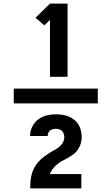

<svg xmlns="http://www.w3.org/2000/svg" viewBox="-20 -870 616 1060"><path d="M256 -446H353V-850H256L176 -772L225 -730L256 -760ZM56 -299H520V-381H56ZM147 170H429V91H255Q266 65 287 45Q308 25 333.5 13Q359 1 382.5 -16Q406 -33 418.5 -59Q431 -85 431 -113Q431 -140 421.5 -165.5Q412 -191 390 -208.5Q368 -226 341.5 -232.5Q315 -239 288 -239Q262 -239 236.5 -232.5Q211 -226 190 -210Q169 -194 157.5 -169.5Q146 -145 146 -119H243Q243 -130 249 -140.5Q255 -151 266 -155Q277 -159 288 -159Q301 -159 312.5 -154Q324 -149 329.5 -137Q335 -125 335 -113Q335 -90 319.5 -72Q304 -54 284 -43.5Q264 -33 245 -20.5Q226 -8 209 6.5Q192 21 179 40Q166 59 158.5 80.5Q151 102 149 124.5Q147 147 147 170Z"/></svg>

Font: Iosevka Sparkle Heavy
Style: Regular
Weight: 900
Designer: Belleve Invis
Foundry: Belleve Invis
Version: Version 4.5.0; ttfautohint (v1.8.3)